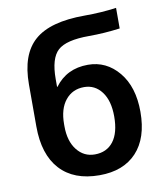

<svg xmlns="http://www.w3.org/2000/svg" viewBox="-85 -820 780 901"><g transform="rotate(-10 305.5 -370.0)"><path d="M317 10Q195 10 129.5 -61.5Q64 -133 64 -267V-467Q64 -610 138.5 -675Q213 -740 377 -740Q458 -740 529 -750V-652Q454 -642 381 -642Q272 -642 232 -605.5Q192 -569 192 -470V-433H194Q251 -510 352 -510Q440 -510 498.5 -439.5Q557 -369 557 -250Q557 -125 494 -57.5Q431 10 317 10ZM432 -250Q432 -325 400 -367.5Q368 -410 316 -410Q261 -410 227.5 -369Q194 -328 194 -255V-245Q194 -174 227 -132Q260 -90 312 -90Q369 -90 400.5 -131Q432 -172 432 -250Z"/></g></svg>

Font: Mplus 1p Bold
Style: Bold
Weight: 700
Version: Version 1.061